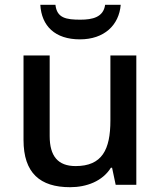

<svg xmlns="http://www.w3.org/2000/svg" viewBox="-20 -770 671 800"><path d="M483 -750H418C411 -698 365 -688 315 -688C255 -688 217 -695 211 -750H148C153 -662 209 -606 313 -606C414 -606 476 -665 483 -750ZM548 -539H440V-268C440 -146 405 -78 295 -78C221 -78 187 -120 187 -203V-539H78V-187C78 -49 147 10 272 10C341 10 407 -15 442 -71H447L462 0H548Z"/></svg>

Font: Noto Sans Lisu Medium
Style: Regular
Weight: 500
Designer: Monotype Design Team. David Williams.
Foundry: Monotype Imaging Inc.
Version: Version 2.102